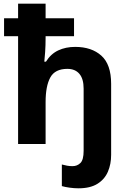

<svg xmlns="http://www.w3.org/2000/svg" viewBox="-20 -780 697 1040"><path d="M405 240Q382 240 357 236.5Q332 233 315 228V111Q330 115 343.5 117.5Q357 120 373 120Q398 120 415.5 103Q433 86 433 37V-300Q433 -353 410 -380Q387 -407 345 -407Q278 -407 252.5 -360.5Q227 -314 227 -227V0H78V-584H2V-681H78V-760H227V-681H381V-584H227V-575Q227 -535 224.5 -498Q222 -461 220 -446H229Q255 -488 295.5 -507Q336 -526 387 -526Q476 -526 529 -478.5Q582 -431 582 -326V59Q582 109 564.5 150Q547 191 508 215.5Q469 240 405 240Z"/></svg>

Font: Noto Sans IKEA
Style: Bold
Weight: 600
Designer: Monotype Design Team
Foundry: Monotype Imaging Inc.
Version: Version 2.001